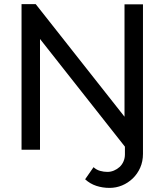

<svg xmlns="http://www.w3.org/2000/svg" viewBox="-20 -730 802 936"><path d="M175 -540V0H85V-710H154L587 -161V-709H677V20Q677 57 663.5 87.5Q650 118 627 140Q604 162 575 174Q546 186 514 186Q480 186 449.5 176Q419 166 395 144L436 85Q450 98 468 103Q486 108 504 108Q520 108 535.5 101.5Q551 95 563 84Q575 73 582 57Q589 41 589 23V-15Z"/></svg>

Font: Rising Sun
Style: Regular
Weight: 400
Designer: Matt McInerney, Pablo Impallari, Rodrigo Fuenzalida (Raleway font), Stephen Hutchings (Greek), Cristiano Sobral (main ch
Foundry: The Rising Sun Project Authors
Version: Version 4.327; ttfautohint (v1.8.4.7-5d5b-dirty)